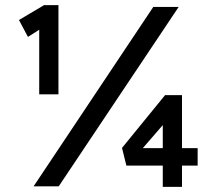

<svg xmlns="http://www.w3.org/2000/svg" viewBox="-20 -727 833 749"><path d="M133 -359V-611L89 -583L54 -649L152 -707H208V-359ZM111 0 578 -700H677L209 0ZM690 2H615V-81H473L456 -150L624 -356H690V-149H751V-81H690ZM537 -149H615V-239Z"/></svg>

Font: Lexend Deca
Style: Regular
Weight: 400
Designer: Bonnie Shaver-Troup, Thomas Jockin
Foundry: Lexend
Version: Version 1.008; ttfautohint (v1.8.4.7-5d5b)